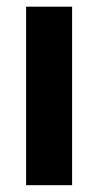

<svg xmlns="http://www.w3.org/2000/svg" viewBox="-20 -543 288 563"><path d="M56.6 -523.4H191.4V0H56.6Z"/></svg>

Font: Reddit Sans Chocolate
Style: Bold
Weight: 700
Designer: Stephen Hutchings
Foundry: Reddit
Version: Version 1.011